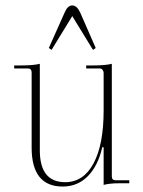

<svg xmlns="http://www.w3.org/2000/svg" viewBox="-20 -672 526 704"><path d="M169 -489 159 -496 217 -626Q228 -652 245 -652Q262 -652 274 -626L331 -496L321 -489L245 -613ZM210 12Q96 12 96 -131V-406Q96 -421 82 -421H32V-432H55Q102 -432 126 -438V-121Q126 -4 219 -4Q286 -4 323 -73Q360 -142 360 -267V-405Q360 -411 356 -416Q352 -421 346 -421H296V-432H320Q366 -432 390 -438V-25Q390 -11 404 -11H454V0H417Q382 0 360 6V-132H355Q339 -63 301.5 -25.5Q264 12 210 12Z"/></svg>

Font: Arapey Thin-Display
Style: Regular
Weight: 100
Designer: Eduardo Rodriguez Tunni
Foundry: Eduardo Rodriguez Tunni
Version: Version 4.000